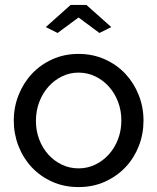

<svg xmlns="http://www.w3.org/2000/svg" viewBox="-20 -750 639 780"><path d="M166 -640 267 -730H331L432 -640L384 -616L299 -679L214 -616ZM299 10Q240 10 191.5 -12Q143 -34 108.5 -71Q74 -108 55 -157Q36 -206 36 -260Q36 -315 55.5 -364Q75 -413 109.5 -450Q144 -487 192.5 -509Q241 -531 299 -531Q357 -531 406 -509Q455 -487 489.5 -450Q524 -413 543.5 -364Q563 -315 563 -260Q563 -206 544 -157Q525 -108 490 -71Q455 -34 406.5 -12Q358 10 299 10ZM126 -259Q126 -218 139.5 -183Q153 -148 176.5 -122Q200 -96 231.5 -81Q263 -66 299 -66Q335 -66 366.5 -81Q398 -96 422 -122.5Q446 -149 459.5 -184.5Q473 -220 473 -261Q473 -301 459.5 -336.5Q446 -372 422 -398.5Q398 -425 366.5 -440Q335 -455 299 -455Q263 -455 231.5 -439.5Q200 -424 176.5 -397.5Q153 -371 139.5 -335.5Q126 -300 126 -259Z"/></svg>

Font: PTCRaleway Medium
Style: Regular
Weight: 500
Designer: Matt McInerney, Pablo Impallari, Rodrigo Fuenzalida
Foundry: Matt McInerney, Pablo Impallari, Rodrigo Fuenzalida
Version: Version 3.000g; ttfautohint (v1.5) -l 8 -r 28 -G 28 -x 14 -D